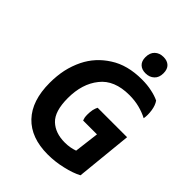

<svg xmlns="http://www.w3.org/2000/svg" viewBox="-266 -1062 1215 1215"><g transform="rotate(45 341.5 -454.5)"><path d="M627 -30.3Q636.7 -125 665 -409.2Q598.6 -409.2 401.4 -409.2Q394.5 -396.5 389.6 -376Q385.7 -355.5 385.7 -333Q385.7 -318.4 387.7 -306.6Q390.6 -294.9 393.6 -287.1Q435.5 -287.1 517.6 -287.1Q512.7 -245.1 497.1 -121.1Q478.5 -114.3 457 -110.4Q435.5 -106.4 409.2 -106.4Q325.2 -106.4 275.4 -153.3Q224.6 -201.2 224.6 -319.3Q224.6 -447.3 289.1 -527.3Q352.5 -608.4 487.3 -608.4Q535.2 -608.4 577.1 -597.7Q619.1 -586.9 654.3 -568.4Q660.2 -599.6 654.3 -639.6Q648.4 -678.7 630.9 -703.1Q600.6 -717.8 561.5 -725.6Q522.5 -734.4 473.6 -734.4Q343.8 -734.4 256.8 -677.7Q168.9 -622.1 124 -531.2Q99.6 -481.4 86.9 -424.8Q75.2 -368.2 75.2 -306.6Q75.2 -146.5 156.2 -61.5Q237.3 23.4 386.7 23.4Q454.1 23.4 518.6 7.8Q583 -6.8 627 -30.3ZM469.7 -931.6Q433.6 -931.6 411.1 -910.2Q388.7 -888.7 388.7 -849.6Q388.7 -814.5 408.2 -795.9Q427.7 -777.3 460.9 -777.3Q497.1 -777.3 519.5 -798.8Q542 -819.3 542 -858.4Q542 -894.5 522.5 -913.1Q502.9 -931.6 469.7 -931.6Z"/></g></svg>

Font: cl
Style: Bold Italic
Weight: 400
Designer: Mitja Miklavcic
Version: Version 7.504; 2011; Build 1022